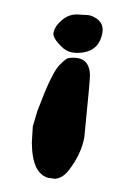

<svg xmlns="http://www.w3.org/2000/svg" viewBox="-79 -534 525 777"><g transform="rotate(10 183.5 -145.5)"><path d="M175.3 192.4Q106.9 186.5 84.5 62.5L77.1 -1.5L84.5 -66.9L101.1 -148.4Q121.1 -237.3 141.1 -266.1Q162.1 -296.4 170.4 -298.8Q191.9 -305.7 208.5 -305.7Q255.9 -305.7 268.6 -248Q272.5 -230 290 4.9Q290 73.7 252 146.5Q232.4 184.1 201.7 191.4ZM249 -479Q288.6 -464.8 288.6 -423.3Q288.6 -354 227.1 -332.5Q204.1 -324.2 180.7 -324.2Q157.2 -324.2 133.8 -340.8Q93.8 -369.1 93.8 -388.4Q93.8 -407.7 105 -426.8Q133.3 -474.6 178.2 -479.5Q195.8 -481.4 203.6 -482.4Q217.3 -484.4 225.6 -484.4Q233.9 -484.4 249 -479Z"/></g></svg>

Font: Drukaatie burti
Style: Heavy
Weight: 800
Version: Version 0.14